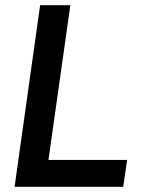

<svg xmlns="http://www.w3.org/2000/svg" viewBox="-20 -717 541 737"><path d="M134 -697H250L166 -103H468L453 0H36Z"/></svg>

Font: Hanken Grotesk SemiBold
Style: Italic
Weight: 600
Italic angle: -8°
Designer: Alfredo Marco Pradil
Foundry: Hanken Design Co.
Version: Version 3.014